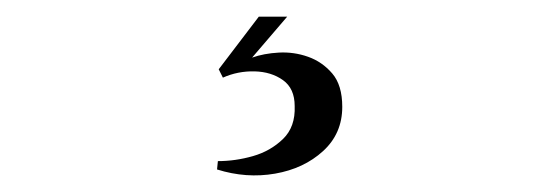

<svg xmlns="http://www.w3.org/2000/svg" viewBox="-20 -21 640 230"><path d="M290 -1H324L282 48Q296 43 314 42Q332 41 349 47Q366 53 378 67Q390 81 390 107Q390 139 367 160Q344 181 309.5 187Q275 193 240 182L241 172Q262 172 283 166Q304 160 319 145.5Q334 131 333 106Q333 85 319 75Q305 65 285 64.5Q265 64 247 72Q247 72 244.5 67Q242 62 242 62Z"/></svg>

Font: Cinzel Eorzea
Style: Regular
Weight: 500
Designer: Natanael Gama
Version: Version 2.000